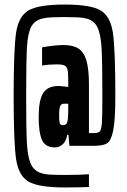

<svg xmlns="http://www.w3.org/2000/svg" viewBox="-20 -716 559 844"><path d="M40 -294Q40 -497 50.5 -570.5Q61 -644 105 -670Q149 -696 264 -696Q379 -696 422.5 -670Q466 -644 476.5 -570Q487 -496 487 -294Q487 -188 477.5 -142Q468 -96 450 -85.5Q432 -75 390 -75H285L281 -123H275Q273 -100 258 -84Q243 -68 222 -68Q180 -68 165 -100Q150 -132 150 -202Q150 -275 169.5 -306.5Q189 -338 237 -338Q244 -338 280 -334V-357Q280 -394 277 -408.5Q274 -423 264 -428Q254 -433 229 -433Q195 -433 165 -428V-508Q223 -518 259 -518Q301 -518 325 -502.5Q349 -487 360 -449.5Q371 -412 371 -345V-131H392Q412 -131 419 -138.5Q426 -146 428 -177.5Q430 -209 430 -294Q430 -444 426.5 -504.5Q423 -565 408.5 -595.5Q394 -626 358 -635Q342 -639 317 -640Q292 -641 263 -641Q235 -641 210 -640Q185 -639 169 -635Q132 -627 117 -598Q102 -569 98.5 -508Q95 -447 95 -294Q95 -151 98 -91Q101 -31 114 1Q127 33 158 44Q175 50 199 51.5Q223 53 263 53Q335 53 371 50V106Q335 108 264 108Q149 108 105 82Q61 56 50.5 -18Q40 -92 40 -294ZM280 -236V-260H260Q249 -260 244.5 -249.5Q240 -239 240 -209Q240 -184 242.5 -175Q245 -166 256 -166Q266 -166 271 -171Q276 -176 278 -190.5Q280 -205 280 -236Z"/></svg>

Font: Saira Ultra Condensed ExtraBold
Style: Regular
Weight: 800
Width: 1
Designer: Hector Gatti with collaboration of the Omnibus-Type team
Foundry: Omnibus-Type
Version: Version 1.001; ttfautohint (v1.8)